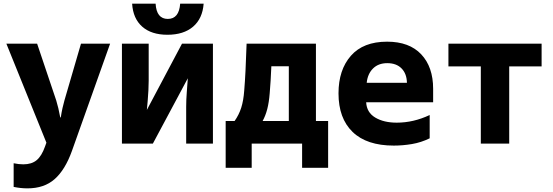

<svg xmlns="http://www.w3.org/2000/svg" viewBox="-20 -789 3040 1055"><path d="M131 246Q94 246 55 238V108Q83 114 108 114Q154 114 181.5 91Q209 68 227 17L235 -5L15 -549H184L289 -237Q295 -217 300.5 -194.5Q306 -172 311 -144H314Q318 -171 323.5 -195.5Q329 -220 334 -237L425 -549H585L375 41Q338 144 280.5 195Q223 246 131 246Z M650 0V-549H797V-346Q797 -323 795.5 -293Q794 -263 791.5 -234.5Q789 -206 787 -185L980 -549H1150V0H1003V-202Q1003 -240 1006.5 -284.5Q1010 -329 1012 -359L820 0ZM900 -598Q812 -598 761.5 -642.5Q711 -687 706 -769H835Q840 -685 902 -685Q964 -685 970 -769H1099Q1093 -687 1041 -642.5Q989 -598 900 -598Z M1220 133V-124H1269Q1293 -158 1305.5 -197Q1318 -236 1322 -292Q1326 -340 1329 -400Q1332 -460 1335 -549H1716V-124H1783V133H1640V0H1363V133ZM1462 -277Q1458 -226 1448.5 -189.5Q1439 -153 1423 -124H1567V-425H1471Q1469 -382 1467 -346Q1465 -310 1462 -277Z M2144 11Q1995 11 1917.5 -64Q1840 -139 1840 -276Q1840 -405 1908 -482.5Q1976 -560 2107 -560Q2229 -560 2294.5 -490.5Q2360 -421 2360 -301V-227H1992Q1995 -171 2042 -143Q2089 -115 2160 -115Q2252 -115 2341 -157V-29Q2294 -6 2243.5 2.5Q2193 11 2144 11ZM1995 -334H2216Q2215 -384 2186.5 -413Q2158 -442 2108 -442Q2059 -442 2029.5 -412.5Q2000 -383 1995 -334Z M2622 0V-424H2444V-549H2956V-424H2778V0Z"/></svg>

Font: Noto Sans Mono ExtraBold
Style: Regular
Weight: 800
Designer: Monotype Design Team
Foundry: Monotype Imaging Inc.
Version: Version 2.014